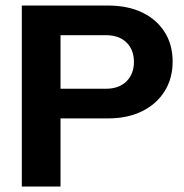

<svg xmlns="http://www.w3.org/2000/svg" viewBox="-20 -684 675 704"><path d="M201.9 0V-249.8H375.2C423.8 -249.8 465.7 -258.6 501 -276.1C536.4 -293.6 563.9 -318 583.5 -349.4C603.2 -380.7 613 -417 613 -458.2C613 -499.3 603.4 -535.3 584 -566C564.6 -596.8 537.4 -620.7 502 -637.9C466.7 -655.1 424.4 -663.7 375.3 -663.7H60V0ZM367.8 -555C400.4 -555 425.8 -546.1 443.9 -528.2C461.9 -510.4 471.1 -486.7 471.1 -457.2C471.1 -427.7 462 -403.9 443.9 -385.8C425.8 -367.7 400.4 -358.6 367.8 -358.6H201.9V-555Z"/></svg>

Font: Diatome Awesome Bold
Style: Regular
Weight: 400
Designer: 15.100.17
Foundry: 15.100.17
Version: Version 1.010;Fontself Maker 3.5.8